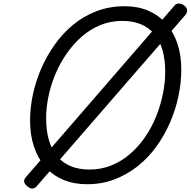

<svg xmlns="http://www.w3.org/2000/svg" viewBox="-20 -1047 1103 1111"><path d="M483 19Q408 19 347 -6.5Q286 -32 243 -80.5Q200 -129 177 -197Q154 -265 154 -349Q154 -422 170 -498.5Q186 -575 218 -649Q250 -723 296.5 -788.5Q343 -854 403.5 -904Q464 -954 539 -982.5Q614 -1011 702 -1011Q777 -1011 837 -985.5Q897 -960 940 -912Q983 -864 1006 -796.5Q1029 -729 1029 -645Q1029 -567 1012 -488Q995 -409 962.5 -335Q930 -261 883 -196.5Q836 -132 775 -84Q714 -36 641 -8.5Q568 19 483 19ZM498 -66Q566 -66 625 -90Q684 -114 733 -156.5Q782 -199 820 -254.5Q858 -310 883.5 -373.5Q909 -437 922.5 -503Q936 -569 936 -632Q936 -703 920 -758Q904 -813 872.5 -850.5Q841 -888 794.5 -907Q748 -926 687 -926Q620 -926 561 -902Q502 -878 453 -835Q404 -792 365.5 -736.5Q327 -681 300.5 -618Q274 -555 260.5 -489.5Q247 -424 247 -362Q247 -291 263 -236Q279 -181 310.5 -143Q342 -105 389 -85.5Q436 -66 498 -66ZM193 30Q186 40 171.5 43.5Q157 47 138 31Q107 6 128 -20L990 -1015Q998 -1026 1014 -1026.5Q1030 -1027 1046 -1015Q1060 -1005 1062.5 -990.5Q1065 -976 1054 -962Z"/></svg>

Font: Playwrite CA
Style: Regular
Weight: 400
Designer: Veronika Burian, José Scaglione
Foundry: TypeTogether
Version: Version 1.002